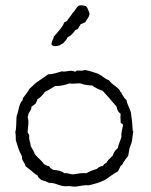

<svg xmlns="http://www.w3.org/2000/svg" viewBox="-20 -697 563 716"><path d="M475 -209C474 -231 472 -251 469 -271C467 -291 455 -303 452 -323C443 -331 437 -342 431 -354C427 -354 428 -358 427 -360C415 -375 396 -383 386 -398C370 -403 361 -415 346 -422C330 -427 315 -433 297 -436C289 -433 281 -433 270 -434C264 -435 265 -429 258 -430C243 -438 226 -427 211 -431C194 -427 181 -420 160 -420L124 -395C111 -387 102 -376 91 -367C85 -358 79 -348 73 -341C69 -336 64 -331 64 -323C50 -310 50 -283 42 -264C40 -245 42 -221 37 -204C39 -196 39 -185 39 -174C45 -154 51 -133 61 -116C63 -112 61 -104 64 -100C68 -93 73 -87 75 -78C84 -69 96 -62 105 -53C110 -49 115 -45 121 -42C121 -33 130 -32 133 -26C144 -23 154 -20 163 -15C182 -17 198 -5 217 -3C224 -2 232 -3 239 -3C246 -2 253 -1 259 -1C277 -2 293 -8 311 -6C333 -11 354 -17 371 -26C388 -36 402 -49 420 -58L428 -74C429 -81 437 -80 438 -88C444 -98 451 -107 458 -116L463 -144C466 -153 470 -161 472 -171L477 -207C477 -208 477 -209 475 -209ZM430 -241C430 -236 436 -237 438 -233C439 -233 439 -232 439 -231C437 -216 431 -205 433 -187C429 -172 422 -160 419 -144C410 -138 404 -128 400 -116C391 -108 382 -100 376 -89C370 -87 367 -83 363 -78C354 -77 347 -73 341 -67C327 -63 314 -58 302 -51C283 -53 270 -49 255 -47C241 -46 234 -53 220 -51C210 -60 194 -62 177 -64C172 -67 167 -71 163 -77C155 -78 151 -82 144 -85C135 -99 120 -109 110 -122C106 -133 101 -142 95 -151C94 -165 87 -174 89 -192C88 -198 83 -199 83 -206C84 -223 89 -244 83 -260C85 -264 85 -268 86 -272C89 -281 98 -286 97 -299C103 -303 109 -307 114 -312C115 -317 119 -320 119 -326C130 -333 140 -343 147 -354C161 -361 173 -368 185 -376C206 -376 223 -380 239 -386C252 -383 264 -387 280 -386C292 -381 308 -379 324 -378C332 -371 357 -359 362 -359C381 -340 397 -319 415 -299C416 -286 422 -279 430 -272C428 -260 430 -254 430 -241ZM172 -531C177 -522 193 -525 203 -528C207 -531 211 -534 216 -536C221 -543 229 -548 232 -558C244 -563 253 -573 260 -584C263 -587 268 -587 271 -589C273 -596 278 -600 281 -607C287 -608 292 -612 298 -614C303 -625 313 -632 314 -647C310 -657 307 -667 301 -674C294 -676 282 -679 274 -676C264 -670 260 -656 251 -649C245 -638 236 -630 230 -619L219 -613C216 -602 210 -596 205 -589C197 -579 189 -569 181 -561C179 -549 172 -544 172 -531Z"/></svg>

Font: FuturaRener
Style: Light
Weight: 300
Designer: BSozoo
Foundry: BSozoo
Version: Version 1.0